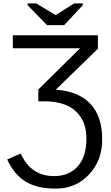

<svg xmlns="http://www.w3.org/2000/svg" viewBox="-20 -894 651 1122"><path d="M204 -302V-371L448 -612H55V-688H552V-609L306 -370Q438 -361 507.5 -288Q577 -215 577 -83Q579 43 499 127Q419 211 299 208Q197 208 130 167.5Q63 127 22 38L101 3Q160 135 296 135Q384 135 434.5 78Q485 21 485 -83Q485 -188 421.5 -245Q358 -302 239 -302ZM464 -864 355 -747H255L141 -864V-874H192L305 -806H306L413 -874H464Z"/></svg>

Font: Libra Sans
Style: Regular
Weight: 400
Foundry: Context Ltd
Version: Version 1.002